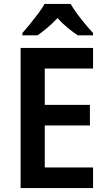

<svg xmlns="http://www.w3.org/2000/svg" viewBox="-20 -958 549 978"><path d="M454 0H85V-714H454V-609H208V-424H438V-319H208V-105H454ZM340 -938Q352 -916 372 -889Q392 -862 413.5 -836Q435 -810 454 -790V-778H376Q352 -794 324.5 -816.5Q297 -839 273 -866Q248 -839 221 -816.5Q194 -794 171 -778H94V-790Q112 -810 133.5 -836.5Q155 -863 175 -889.5Q195 -916 207 -938Z"/></svg>

Font: Noto Sans Sinhala SemiCondensed SemiBold
Style: Regular
Weight: 600
Width: 4
Designer: Jelle Bosma - Monotype Design Team
Foundry: Monotype Imaging Inc.
Version: Version 2.006; ttfautohint (v1.8.4.7-5d5b)